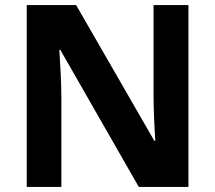

<svg xmlns="http://www.w3.org/2000/svg" viewBox="-20 -734 845 754"><path d="M720 0V-714H583V-360C583 -305 587 -221 590 -181H586L279 -714H85V0H221V-352C221 -413 216 -492 213 -538H217L525 0Z"/></svg>

Font: Noto Sans Lao UI
Style: Bold
Weight: 700
Designer: Monotype Design Team
Foundry: Monotype Imaging Inc.
Version: Version 2.000